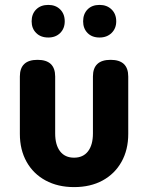

<svg xmlns="http://www.w3.org/2000/svg" viewBox="-20 -755 604 783"><path d="M282 8Q216 8 166 -19Q116 -46 88.5 -95Q61 -144 61 -209V-443Q61 -511 133 -511Q205 -511 205 -443V-211Q205 -164 225 -138Q245 -112 282 -112Q319 -112 339 -138Q359 -164 359 -211V-443Q359 -511 431 -511Q503 -511 503 -443V-209Q503 -144 475.5 -95Q448 -46 398.5 -19Q349 8 282 8ZM177 -602Q146 -602 127.5 -620.5Q109 -639 109 -668Q109 -698 127.5 -716.5Q146 -735 177 -735Q207 -735 225.5 -716.5Q244 -698 244 -668Q244 -639 225.5 -620.5Q207 -602 177 -602ZM386 -602Q355 -602 337 -620.5Q319 -639 319 -668Q319 -698 337 -716.5Q355 -735 386 -735Q416 -735 435 -716.5Q454 -698 454 -668Q454 -639 435 -620.5Q416 -602 386 -602Z"/></svg>

Font: Madimi One
Style: Regular
Weight: 400
Designer: Taurai Valerie Mtake, Mirko Velimirovic
Foundry: TaVaTake
Version: Version 1.000; ttfautohint (v1.8.4.7-5d5b)